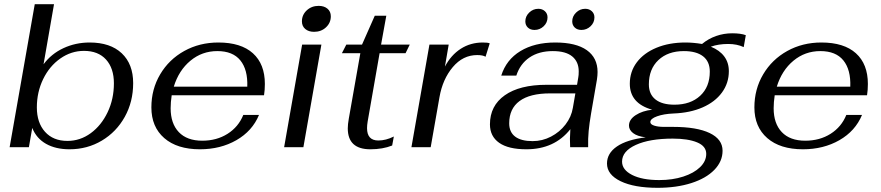

<svg xmlns="http://www.w3.org/2000/svg" viewBox="-20 -703 4208 917"><path d="M134 -92 118 0H26L146 -683H238L188 -396Q225 -446 283 -473Q341 -500 408 -500Q507 -500 561.5 -448.5Q616 -397 616 -306Q616 -217 576 -145Q536 -73 466.5 -31.5Q397 10 312 10Q246 10 200 -16Q154 -42 134 -92ZM524 -305Q524 -377 486.5 -418.5Q449 -460 381 -460Q320 -460 268 -423.5Q216 -387 186 -325Q156 -263 156 -190Q156 -117 195 -73.5Q234 -30 302 -30Q363 -30 413.5 -67Q464 -104 494 -167Q524 -230 524 -305Z M795 -186Q795 -113 834 -72Q873 -31 946 -31Q1015 -31 1067 -64Q1119 -97 1142 -154H1217Q1185 -77 1109 -33.5Q1033 10 935 10Q826 10 764.5 -43.5Q703 -97 703 -190Q703 -277 745 -348Q787 -419 860 -459.5Q933 -500 1023 -500Q1131 -500 1188 -448.5Q1245 -397 1245 -302Q1245 -273 1241 -248H800Q795 -215 795 -186ZM810 -289H1161Q1164 -370 1128 -414.5Q1092 -459 1018 -459Q945 -459 889.5 -413Q834 -367 810 -289Z M1422 -601Q1422 -632 1445 -653.5Q1468 -675 1502 -675Q1528 -675 1544 -661.5Q1560 -648 1560 -625Q1560 -594 1537 -572.5Q1514 -551 1480 -551Q1454 -551 1438 -564.5Q1422 -578 1422 -601ZM1423 -490H1515L1429 0H1337Z M1641 -90Q1641 -109 1646 -137L1701 -449H1613L1634 -490H1709L1770 -628H1825L1800 -490H1937L1917 -449H1793L1736 -123Q1733 -105 1733 -91Q1733 -32 1787 -32Q1823 -32 1861 -51L1853 -8Q1808 10 1749 10Q1641 10 1641 -90Z M2031 -490H2123L2105 -385Q2134 -440 2180.5 -470Q2227 -500 2286 -500Q2310 -500 2319 -496L2299 -432Q2286 -440 2259 -440Q2191 -440 2142.5 -382.5Q2094 -325 2079 -239L2037 0H1945Z M2320 -109Q2320 -198 2391 -248Q2462 -298 2590 -298H2736L2742 -334Q2744 -344 2744 -362Q2744 -408 2713 -433.5Q2682 -459 2620 -459Q2554 -459 2509 -428.5Q2464 -398 2446 -342H2374Q2398 -418 2465.5 -459Q2533 -500 2632 -500Q2731 -500 2782.5 -463.5Q2834 -427 2834 -359Q2834 -343 2831 -323L2803 -161Q2795 -114 2791.5 -77.5Q2788 -41 2789 0H2703L2702 -40Q2702 -56 2704 -86Q2628 10 2494 10Q2408 10 2364 -21Q2320 -52 2320 -109ZM2716 -188 2728 -257H2607Q2511 -257 2461.5 -220.5Q2412 -184 2412 -114Q2412 -72 2440.5 -50.5Q2469 -29 2524 -29Q2570 -29 2611.5 -50.5Q2653 -72 2681 -108.5Q2709 -145 2716 -188ZM2489 -601Q2489 -625 2507.5 -643Q2526 -661 2551 -661Q2570 -661 2582.5 -649.5Q2595 -638 2595 -620Q2595 -595 2576.5 -577.5Q2558 -560 2533 -560Q2513 -560 2501 -571.5Q2489 -583 2489 -601ZM2713 -601Q2713 -625 2731.5 -643Q2750 -661 2775 -661Q2794 -661 2806.5 -649.5Q2819 -638 2819 -620Q2819 -595 2800.5 -577.5Q2782 -560 2757 -560Q2737 -560 2725 -571.5Q2713 -583 2713 -601Z M3458 -493Q3411 -493 3375 -480Q3417 -463 3439 -433.5Q3461 -404 3461 -363Q3461 -306 3428 -261Q3395 -216 3335.5 -190Q3276 -164 3197 -161Q3150 -159 3118 -147.5Q3086 -136 3086 -120Q3086 -109 3104.5 -103Q3123 -97 3151 -97H3194Q3308 -97 3369.5 -67.5Q3431 -38 3431 17Q3431 68 3391.5 108.5Q3352 149 3281.5 171.5Q3211 194 3121 194Q3009 194 2944 162.5Q2879 131 2879 78Q2879 29 2926.5 -3.5Q2974 -36 3064 -47Q3023 -52 3003.5 -67.5Q2984 -83 2984 -103Q2984 -132 3016 -153Q3048 -174 3095 -179Q2988 -209 2988 -303Q2988 -361 3021.5 -405.5Q3055 -450 3115.5 -475Q3176 -500 3254 -500Q3291 -500 3333 -493Q3363 -518 3400 -531Q3437 -544 3477 -544Q3518 -544 3542 -535L3532 -478Q3500 -493 3458 -493ZM3370 -361Q3370 -409 3338 -434Q3306 -459 3246 -459Q3170 -459 3124.5 -416Q3079 -373 3079 -300Q3079 -253 3110.5 -228Q3142 -203 3201 -203Q3278 -203 3324 -245.5Q3370 -288 3370 -361ZM2951 69Q2951 108 2999 132.5Q3047 157 3129 157Q3192 157 3243 140.5Q3294 124 3323.5 95.5Q3353 67 3353 32Q3353 -5 3309.5 -23Q3266 -41 3193 -41Q3083 -41 3017 -11Q2951 19 2951 69Z M3675 -186Q3675 -113 3714 -72Q3753 -31 3826 -31Q3895 -31 3947 -64Q3999 -97 4022 -154H4097Q4065 -77 3989 -33.5Q3913 10 3815 10Q3706 10 3644.5 -43.5Q3583 -97 3583 -190Q3583 -277 3625 -348Q3667 -419 3740 -459.5Q3813 -500 3903 -500Q4011 -500 4068 -448.5Q4125 -397 4125 -302Q4125 -273 4121 -248H3680Q3675 -215 3675 -186ZM3690 -289H4041Q4044 -370 4008 -414.5Q3972 -459 3898 -459Q3825 -459 3769.5 -413Q3714 -367 3690 -289Z"/></svg>

Font: Fahkwang
Style: Italic
Weight: 400
Italic angle: -10°
Version: Version 1.000; ttfautohint (v1.6)